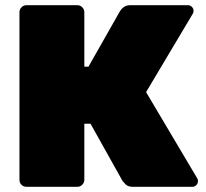

<svg xmlns="http://www.w3.org/2000/svg" viewBox="-20 -720 793 740"><path d="M82 0Q71 0 63 -7.5Q55 -15 55 -27V-673Q55 -684 63 -692Q71 -700 82 -700H278Q289 -700 297 -692Q305 -684 305 -673V-463H321L443 -678Q448 -686 457.5 -693Q467 -700 483 -700H704Q713 -700 719.5 -693.5Q726 -687 726 -678Q726 -672 723 -667L543 -365L740 -33Q743 -29 743 -22Q743 -13 736.5 -6.5Q730 0 721 0H493Q473 0 464 -9.5Q455 -19 452 -23L329 -243H305V-27Q305 -16 297 -8Q289 0 278 0Z"/></svg>

Font: Rubik Light Black
Style: Regular
Weight: 900
Version: Version 2.104